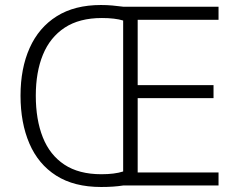

<svg xmlns="http://www.w3.org/2000/svg" viewBox="-20 -741 954 767"><path d="M383 -721Q408 -721 429 -719Q450 -717 474 -714H853V-662H530V-401H833V-349H530V-52H853V0H472Q453 3 431 4.5Q409 6 384 6Q276 6 204.5 -39.5Q133 -85 97.5 -167.5Q62 -250 62 -359Q62 -468 98.5 -549.5Q135 -631 206.5 -676Q278 -721 383 -721ZM387 -669Q297 -669 238.5 -630.5Q180 -592 151.5 -522.5Q123 -453 123 -359Q123 -263 151 -192.5Q179 -122 237 -83.5Q295 -45 385 -45Q438 -45 472 -56V-659Q456 -664 434.5 -666.5Q413 -669 387 -669Z"/></svg>

Font: Noto Sans Arabic Light
Style: Regular
Weight: 300
Designer: Monotype Design Team, Nadine Chahine, Nizar Qandah and Khaled Hosny
Foundry: Monotype Imaging Inc.
Version: Version 2.012; ttfautohint (v1.8.4.7-5d5b)